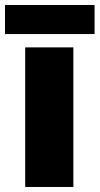

<svg xmlns="http://www.w3.org/2000/svg" viewBox="-33 -741 395 761"><path d="M257.8 0H66.9V-553.2H257.8ZM-13.2 -721.2H341.8V-606H-13.2Z"/></svg>

Font: Open Sans ExtBd
Style: Bold
Weight: 800
Foundry: Ascender Corporation
Version: Version 1.10